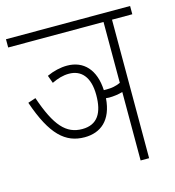

<svg xmlns="http://www.w3.org/2000/svg" viewBox="-96 -704 718 786"><g transform="rotate(-15 263.0 -311.0)"><path d="M127 -433 139 -400C164 -412 187 -419 212 -419C263 -419 298 -384 298 -306C298 -231 272 -186 207 -186C139 -186 97 -232 54 -358L21 -347C71 -201 127 -151 208 -151C275 -151 326 -190 333 -283C337 -283 342 -282 346 -282C366 -282 386 -285 404 -290V0H440V-587H526V-622H0V-587H404V-329C384 -320 366 -317 346 -317C341 -317 337 -317 333 -317C329 -405 283 -453 213 -453C186 -453 155 -446 127 -433Z"/></g></svg>

Font: Noto Sans ExtraCondensed ExtraLight
Style: Italic
Weight: 200
Width: 2
Italic angle: -12°
Designer: Monotype Design Team
Foundry: Monotype Imaging Inc.
Version: Version 2.013